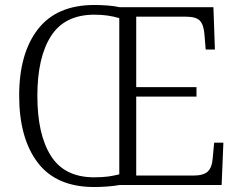

<svg xmlns="http://www.w3.org/2000/svg" viewBox="-20 -743 965 771"><path d="M358 8Q206 8 131.5 -90Q57 -188 57 -359Q57 -529 132.5 -626Q208 -723 359 -723Q383 -723 411 -721Q439 -719 461 -714H837L843 -544H806L801 -605Q798 -643 783 -659.5Q768 -676 727 -676H527V-393H769V-355H527V-38H756Q796 -38 813.5 -53.5Q831 -69 834 -106L840 -170H877L870 0H460Q438 4 410 6Q382 8 358 8ZM358 -31Q393 -31 416.5 -34.5Q440 -38 459 -43V-670Q415 -684 359 -684Q240 -684 185 -598.5Q130 -513 130 -358Q130 -203 184.5 -117Q239 -31 358 -31Z"/></svg>

Font: Noto Serif Hentaigana Light
Style: Regular
Weight: 300
Designer: Kazuhiro Yamada
Foundry: nipponia
Version: Version 1.000; ttfautohint (v1.8.4.7-5d5b)